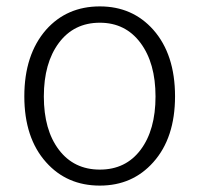

<svg xmlns="http://www.w3.org/2000/svg" viewBox="-20 -567 623 600"><path d="M292 13Q189 13 124 -60Q56 -136 56 -266Q56 -396 124 -474Q189 -547 292 -547Q394 -547 459 -474Q527 -397 527 -266Q527 -136 459 -60Q394 13 292 13ZM292 -37Q373 -37 419.5 -99Q466 -161 466 -265.5Q466 -370 419 -433Q372 -496 292 -496Q211 -496 164 -433Q117 -370 117 -265.5Q117 -161 164 -99Q211 -37 292 -37Z"/></svg>

Font: GenSekiGothic TW L
Style: Regular
Weight: 300
Version: Version 1.501;PS 1;hotconv 16.6.51;makeotf.lib2.5.65220